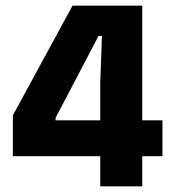

<svg xmlns="http://www.w3.org/2000/svg" viewBox="-20 -659 611 679"><path d="M483 0H334.5V-366L340.5 -532H328.5L176.5 -242V-180L117 -233.5H554.5V-106.5H25.5V-251L236.5 -639H483Z"/></svg>

Font: Anek Kannada Medium
Style: Bold
Weight: 700
Version: Version 1.003